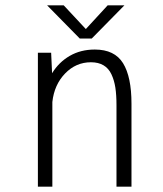

<svg xmlns="http://www.w3.org/2000/svg" viewBox="-20 -697 610 717"><path d="M444.5 -677 322.5 -553H278L156 -677H218L300.5 -588.5L382 -677ZM121.5 0V-500H171L174.5 -423.5Q199.5 -464.5 240.2 -488.2Q281 -512 334 -512Q408 -512 439.5 -461Q471 -410 471 -310V0H415V-304Q415 -342 410.8 -369.8Q406.5 -397.5 396 -419.8Q385.5 -442 366.5 -453.2Q347.5 -464.5 319.5 -464.5Q263.5 -464.5 223 -422.5Q182.5 -380.5 175.5 -316V0Z"/></svg>

Font: League Mono Narrow UltraLight
Style: Regular
Weight: 200
Width: 3
Designer: Tyler Finck
Foundry: The League of Moveable Type / Tyler Finck
Version: Version 2.210